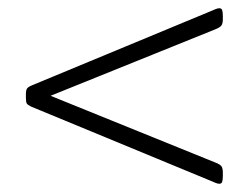

<svg xmlns="http://www.w3.org/2000/svg" viewBox="-20 -460 600 467"><path d="M513 -13Q510 -13 503.5 -15.5Q497 -18 493 -20L55 -201Q47 -205 45 -208.5Q43 -212 43 -222V-231Q43 -241 46 -245Q49 -249 59 -253L493 -433Q497 -435 503.5 -437.5Q510 -440 513 -440Q519 -440 520.5 -435Q522 -430 522 -421V-413Q522 -403 518.5 -398Q515 -393 502 -388L103 -227L503 -65Q516 -60 519 -55Q522 -50 522 -40V-32Q522 -23 520.5 -18Q519 -13 513 -13Z"/></svg>

Font: Asap ExtraLight
Style: Regular
Weight: 200
Designer: Pablo Cosgaya
Foundry: Omnibus-Type
Version: Version 3.001; ttfautohint (v1.8.4.7-5d5b)